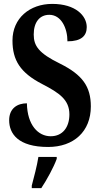

<svg xmlns="http://www.w3.org/2000/svg" viewBox="-20 -744 514 985"><path d="M227 10C358 10 446 -69 446 -198C446 -300 403 -360 289 -417C178 -471 153 -509 153 -567C153 -631 184 -668 233 -668C294 -668 326 -600 326 -532C397 -532 425 -560 425 -605C425 -663 368 -724 248 -724C133 -724 44 -651 44 -536C44 -435 84 -371 196 -313C285 -267 336 -232 336 -157C336 -92 302 -45 240 -45C176 -45 120 -102 118 -214C70 -214 27 -189 27 -127C27 -59 72 10 227 10ZM143 208V221H192C220 179 256 113 271 71V61H177C170 107 154 166 143 208Z"/></svg>

Font: Noto Serif Bengali ExtraCondensed
Style: Bold
Weight: 700
Width: 2
Designer: Juan Bruce, Universal Thirst, Indian Type Foundry and the Monotype Design Team.
Foundry: Monotype Imaging Inc.
Version: Version 2.003